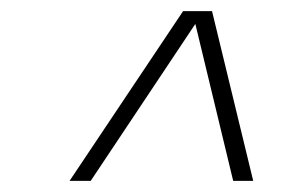

<svg xmlns="http://www.w3.org/2000/svg" viewBox="-20 -769 510 345"><path d="M105 -444 309 -749H361L435 -444H399L331 -726L143 -444Z"/></svg>

Font: Saira Thin
Style: Italic
Weight: 100
Italic angle: -12°
Designer: Hector Gatti with collaboration of the Omnibus-Type team
Foundry: Omnibus-Type
Version: Version 1.101